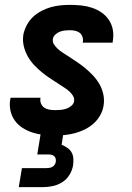

<svg xmlns="http://www.w3.org/2000/svg" viewBox="-20 -548 540 788"><path d="M206 8Q182 8 158.5 5.5Q135 3 113.5 -4Q92 -11 73 -23Q54 -35 41 -53Q28 -71 23 -93.5Q18 -116 22 -140Q23 -142 23 -144Q23 -146 24 -147H146Q146 -147 146 -146.5Q146 -146 146 -145Q144 -133 148.5 -122.5Q153 -112 162 -106Q171 -100 182.5 -98Q194 -96 206 -96Q217 -96 228.5 -97Q240 -98 251 -101.5Q262 -105 272 -113Q282 -121 284 -132Q286 -144 280 -154Q274 -164 265.5 -172Q257 -180 247.5 -186Q238 -192 228 -199Q209 -211 190 -223.5Q171 -236 153.5 -250Q136 -264 120.5 -280.5Q105 -297 94 -316.5Q83 -336 77.5 -359Q72 -382 76 -407Q80 -426 90 -445Q100 -464 115.5 -478.5Q131 -493 150 -503Q169 -513 188.5 -518.5Q208 -524 228 -526Q248 -528 268 -528Q291 -528 314 -525.5Q337 -523 358 -516Q379 -509 397 -496.5Q415 -484 427 -466Q439 -448 443 -426Q447 -404 443 -380Q443 -378 442.5 -376.5Q442 -375 442 -373H319Q319 -374 319.5 -374.5Q320 -375 320 -375Q322 -386 318.5 -396.5Q315 -407 307.5 -413Q300 -419 289.5 -421.5Q279 -424 268 -424Q258 -424 247.5 -423Q237 -422 227 -418.5Q217 -415 208 -407Q199 -399 197 -389Q195 -376 201.5 -366Q208 -356 216.5 -348Q225 -340 235 -333.5Q245 -327 254 -321L256 -320Q274 -308 293 -295.5Q312 -283 329 -269Q346 -255 361.5 -238.5Q377 -222 388 -203Q399 -184 404 -161Q409 -138 405 -114Q402 -94 391 -74.5Q380 -55 363.5 -40.5Q347 -26 327.5 -16.5Q308 -7 287.5 -1.5Q267 4 246.5 6Q226 8 206 8ZM57 220 70 142H170Q176 142 182.5 141Q189 140 194.5 137Q200 134 204 128.5Q208 123 209 116Q210 110 208.5 103.5Q207 97 202.5 93Q198 89 192 87.5Q186 86 180 86H133L147 0H240L233 46Q245 51 256 58.5Q267 66 273.5 77Q280 88 281 102Q282 116 280 130Q277 150 265.5 169Q254 188 236 199.5Q218 211 197.5 215.5Q177 220 157 220Z"/></svg>

Font: Iosevka SS04 Extrabold Oblique
Style: Regular
Weight: 800
Italic angle: -9°
Monospace: yes
Designer: Belleve Invis
Foundry: Belleve Invis
Version: Version 19.0.0; ttfautohint (v1.8.4)